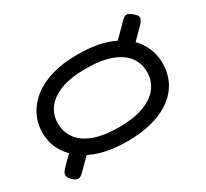

<svg xmlns="http://www.w3.org/2000/svg" viewBox="-121 -713 1019 948"><g transform="rotate(-30 388.5 -238.5)"><path d="M639 -368 576 -428 661 -513Q677 -530 690 -529.5Q703 -529 721 -512Q735 -501 738.5 -491.5Q742 -482 737.5 -472.5Q733 -463 722 -451ZM47 36Q31 19 31 6Q31 -7 47 -24L131 -109L188 -43L110 35Q93 53 79 53.5Q65 54 47 36ZM382 15Q298 15 234 -3.5Q170 -22 126.5 -56Q83 -90 60.5 -134.5Q38 -179 38 -231Q38 -283 60.5 -328.5Q83 -374 126 -408Q169 -442 232.5 -461Q296 -480 380 -480Q494 -480 570 -447.5Q646 -415 685 -359.5Q724 -304 724 -232Q724 -179 702.5 -134Q681 -89 637.5 -55.5Q594 -22 530.5 -3.5Q467 15 382 15ZM380 -66Q467 -66 524 -88Q581 -110 608.5 -148Q636 -186 636 -234Q636 -283 608.5 -320Q581 -357 524.5 -378Q468 -399 379 -399Q293 -399 237 -377Q181 -355 154 -317.5Q127 -280 127 -233Q127 -185 154 -147Q181 -109 237.5 -87.5Q294 -66 380 -66Z"/></g></svg>

Font: Fredoka Expanded
Style: Regular
Weight: 400
Width: 7
Designer: Ben Nathan
Foundry: Milena B. Brandão, Ben Nathan
Version: Version 2.001